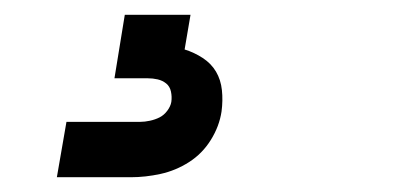

<svg xmlns="http://www.w3.org/2000/svg" viewBox="-20 -20 540 260"><path d="M57 220 70 145H170Q176 145 183 143.5Q190 142 196 139Q202 136 206.5 130Q211 124 212 118Q213 111 211.5 104Q210 97 205 93Q200 89 193.5 87.5Q187 86 180 86H135L149 0H238L230 47Q243 51 254.5 58.5Q266 66 272.5 77Q279 88 280.5 102Q282 116 280 131Q277 151 265.5 169.5Q254 188 236 199.5Q218 211 197.5 215.5Q177 220 157 220Z"/></svg>

Font: Iosevka SS04 Oblique
Style: Bold
Weight: 700
Italic angle: -9°
Monospace: yes
Designer: Belleve Invis
Foundry: Belleve Invis
Version: Version 19.0.0; ttfautohint (v1.8.4)